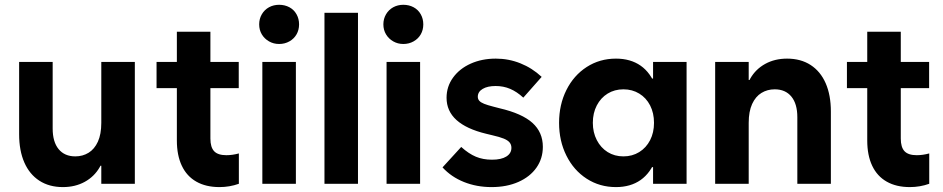

<svg xmlns="http://www.w3.org/2000/svg" viewBox="-20 -760 3901 794"><path d="M537.6 0H398.9V-503.9H537.6ZM291.5 -113.3Q321.8 -113.3 346.2 -128.2Q370.6 -143.1 384.8 -174.1Q398.9 -205.1 398.9 -252L414.6 -158.2V-74.7H383.3L414.6 -158.2Q414.6 -107.4 392.3 -68.6Q370.1 -29.8 330.6 -8.1Q291 13.7 240.2 13.7Q183.6 13.7 142.8 -12.7Q102.1 -39.1 80.6 -88.1Q59.1 -137.2 59.1 -205.1V-503.9H197.8V-228.5Q197.8 -173.3 222.4 -143.3Q247.1 -113.3 291.5 -113.3Z M627.4 -503.9H967.3V-395.5H627.4ZM711.4 -179.2V-628.9H850.1V-187Q850.1 -150.9 865.7 -134.5Q881.3 -118.2 916 -118.2Q940.9 -118.2 967.8 -125.5V0Q929.2 13.7 887.7 13.7Q831.5 13.7 792 -8.8Q752.4 -31.2 731.9 -74.5Q711.4 -117.7 711.4 -179.2Z M1064.9 -503.9H1203.6V0H1064.9ZM1051.8 -659.2Q1051.8 -682.1 1062.7 -700.9Q1073.7 -719.7 1092.5 -730Q1111.3 -740.2 1134.3 -740.2Q1157.7 -740.2 1176.8 -730Q1195.8 -719.7 1206.3 -700.9Q1216.8 -682.1 1216.8 -659.2Q1216.8 -636.2 1206.3 -617.9Q1195.8 -599.6 1176.8 -588.9Q1157.7 -578.1 1134.3 -578.1Q1111.3 -578.1 1092.5 -588.9Q1073.7 -599.6 1062.7 -617.9Q1051.8 -636.2 1051.8 -659.2Z M1321.8 -707H1460.4V0H1321.8Z M1578.6 -503.9H1717.3V0H1578.6ZM1565.4 -659.2Q1565.4 -682.1 1576.4 -700.9Q1587.4 -719.7 1606.2 -730Q1625 -740.2 1647.9 -740.2Q1671.4 -740.2 1690.4 -730Q1709.5 -719.7 1720 -700.9Q1730.5 -682.1 1730.5 -659.2Q1730.5 -636.2 1720 -617.9Q1709.5 -599.6 1690.4 -588.9Q1671.4 -578.1 1647.9 -578.1Q1625 -578.1 1606.2 -588.9Q1587.4 -599.6 1576.4 -617.9Q1565.4 -636.2 1565.4 -659.2Z M1810 -67.8 1887.3 -152.3Q1918.5 -124.2 1948 -111.9Q1977.5 -99.6 2014.5 -99.6Q2053 -99.6 2073.9 -112.7Q2094.9 -125.7 2094.9 -148.6Q2094.9 -161.6 2087.6 -170.6Q2080.4 -179.7 2063.6 -186.7Q2046.9 -193.6 2015.1 -200.9L1990.2 -206.9Q1908.8 -226.6 1867.7 -263.7Q1826.7 -300.8 1826.7 -355.7Q1826.7 -401.9 1853.5 -439Q1880.3 -476.1 1926.7 -496.9Q1973.1 -517.6 2030.4 -517.6Q2083.7 -517.6 2132.2 -498.1Q2180.7 -478.7 2220 -442.1L2144.1 -356.2Q2117.6 -380.6 2090 -392.4Q2062.4 -404.3 2029.6 -404.3Q1996 -404.3 1975.9 -392.3Q1955.9 -380.3 1955.9 -359.9Q1955.9 -350.2 1962.1 -343.2Q1968.3 -336.2 1981.9 -330.8Q1995.5 -325.3 2019.8 -319.1L2046.3 -312.2Q2138.7 -290.7 2181.8 -251.9Q2224.9 -213 2224.9 -152.8Q2224.9 -104.4 2198.4 -66.6Q2171.9 -28.9 2123.7 -7.6Q2075.5 13.7 2012.8 13.7Q1951.3 13.7 1898.7 -7.3Q1846.1 -28.3 1810 -67.8Z M2527.3 13.7Q2460 13.7 2406.2 -21Q2352.5 -55.7 2322.3 -116.5Q2292 -177.2 2292 -252Q2292 -327.1 2322.3 -387.7Q2352.5 -448.2 2406.2 -482.9Q2460 -517.6 2527.3 -517.6Q2587.4 -517.6 2629.2 -488.5Q2670.9 -459.5 2692.9 -400.1Q2714.8 -340.8 2714.8 -252L2665 -435.1H2726.6V-68.8H2665L2714.8 -252Q2714.8 -163.1 2692.9 -104Q2670.9 -44.9 2629.2 -15.6Q2587.4 13.7 2527.3 13.7ZM2684.6 -252Q2684.6 -292.5 2668.5 -324Q2652.3 -355.5 2623.5 -373Q2594.7 -390.6 2558.1 -390.6Q2521.5 -390.6 2492.9 -373Q2464.4 -355.5 2448 -324Q2431.6 -292.5 2431.6 -252Q2431.6 -212.4 2448 -180.7Q2464.4 -148.9 2492.9 -131.1Q2521.5 -113.3 2558.1 -113.3Q2594.7 -113.3 2623.5 -131.1Q2652.3 -148.9 2668.5 -180.4Q2684.6 -211.9 2684.6 -252ZM2680.7 0V-101.6L2702.6 -252L2680.7 -385.7V-503.9H2819.3V0Z M2937.5 -503.9H3076.2V0H2937.5ZM3183.6 -390.6Q3153.3 -390.6 3128.9 -375.7Q3104.5 -360.8 3090.3 -329.8Q3076.2 -298.8 3076.2 -252L3060.5 -345.7V-429.2H3091.8L3060.5 -345.7Q3060.5 -396.5 3082.8 -435.3Q3105 -474.1 3144.5 -495.8Q3184.1 -517.6 3234.9 -517.6Q3291.5 -517.6 3332.3 -491.2Q3373 -464.8 3394.5 -415.8Q3416 -366.7 3416 -298.8V0H3277.3V-275.4Q3277.3 -330.6 3252.7 -360.6Q3228 -390.6 3183.6 -390.6Z M3482.4 -503.9H3822.3V-395.5H3482.4ZM3566.4 -179.2V-628.9H3705.1V-187Q3705.1 -150.9 3720.7 -134.5Q3736.3 -118.2 3771 -118.2Q3795.9 -118.2 3822.8 -125.5V0Q3784.2 13.7 3742.7 13.7Q3686.5 13.7 3647 -8.8Q3607.4 -31.2 3586.9 -74.5Q3566.4 -117.7 3566.4 -179.2Z"/></svg>

Font: Wanted Sans Variable
Style: Regular
Weight: 400
Designer: Original Design by Kil Hyung-jin and Kang Hanbin, Wanted Lab, Inc; Hangeul from Source Han Sans by Jang Soo-young and Ka
Foundry: Wanted Lab, Inc.
Version: Version 1.003;Glyphs 3.2 (3227)